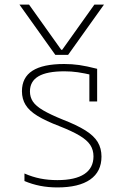

<svg xmlns="http://www.w3.org/2000/svg" viewBox="-20 -810 540 840"><path d="M65 -790H107L248 -592H252L393 -790H435L278 -570H222ZM231 10Q191 10 155.5 3Q120 -4 87 -18V-51Q121 -36 156 -29Q191 -22 231 -22Q309 -22 349 -48.5Q389 -75 389 -126Q389 -154 375 -175.5Q361 -197 328.5 -216.5Q296 -236 240 -258Q180 -281 144 -303Q108 -325 92 -351Q76 -377 76 -411Q76 -471 122 -500.5Q168 -530 261 -530Q295 -530 326.5 -525.5Q358 -521 405 -509V-366H371V-507L391 -480Q348 -490 320 -494Q292 -498 262 -498Q185 -498 148 -476Q111 -454 111 -410Q111 -385 124 -365.5Q137 -346 168.5 -327.5Q200 -309 254 -287Q316 -263 353.5 -239.5Q391 -216 407.5 -188.5Q424 -161 424 -125Q424 -59 374.5 -24.5Q325 10 231 10Z"/></svg>

Font: M PLUS Code Latin ExtraLight
Style: Regular
Weight: 250
Designer: Coji Morishita
Foundry: UNDERFOREST DESIGN
Version: Version 1.002; ttfautohint (v1.8.3)